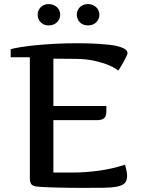

<svg xmlns="http://www.w3.org/2000/svg" viewBox="-20 -910 691 936"><path d="M163.6 0Q140.6 -2 133.1 -11.5Q125.5 -21 125.5 -42V-630.9H32.2V-669.9Q46.9 -674.8 78.9 -679.9Q110.8 -685.1 153.8 -689.5Q196.8 -693.8 248 -696.5Q299.3 -699.2 352.5 -699.2Q375.5 -699.2 403.1 -698.7Q430.7 -698.2 458.3 -696.5Q485.8 -694.8 511.7 -691.9Q537.6 -689 557.6 -683.6Q577.6 -678.2 589.6 -670.2Q601.6 -662.1 601.6 -650.9Q601.6 -646 595.5 -633.3Q589.4 -620.6 581.5 -606.7Q573.7 -592.8 566.4 -580.8Q559.1 -568.8 556.6 -565.9Q556.6 -566.4 543.7 -575.2Q530.8 -584 504.6 -594.5Q478.5 -605 439.5 -613.8Q400.4 -622.6 348.6 -623L240.2 -624V-393.1H498.5V-369.1Q498.5 -343.3 487.5 -333.7Q476.6 -324.2 452.6 -324.2H240.2V-68.8H328.6Q394 -68.8 460 -77.6Q525.9 -86.4 589.4 -106.9Q589.4 -106.4 590.8 -101.8Q592.3 -97.2 594.2 -89.4Q596.2 -81.5 597.9 -71.5Q599.6 -61.5 599.6 -51.8Q599.6 -28.8 587.9 -17.1Q576.2 -5.4 550.3 -0.2Q524.4 4.9 482.2 5.4Q439.9 5.9 379.4 5.9Q346.2 5.9 312.7 5.4Q279.3 4.9 250.2 4.2Q221.2 3.4 198.5 2.2Q175.8 1 163.6 0ZM217.3 -890.1Q229.5 -890.1 240 -886Q250.5 -881.8 257.8 -875Q265.1 -868.2 269.3 -858.6Q273.4 -849.1 273.4 -838.9Q273.4 -816.4 257.8 -801.3Q242.2 -786.1 217.3 -786.1Q193.4 -786.1 178.5 -801.3Q163.6 -816.4 163.6 -838.9Q163.6 -859.9 178.5 -875Q193.4 -890.1 217.3 -890.1ZM408.7 -890.1Q420.9 -890.1 431.2 -886Q441.4 -881.8 448.7 -875Q456.1 -868.2 460.2 -858.6Q464.4 -849.1 464.4 -838.9Q464.4 -816.4 449 -801.3Q433.6 -786.1 408.7 -786.1Q384.3 -786.1 369.4 -801.3Q354.5 -816.4 354.5 -838.9Q354.5 -859.9 369.4 -875Q384.3 -890.1 408.7 -890.1Z"/></svg>

Font: Artifika
Style: Medium
Weight: 500
Designer: Yulya Zhdanova | Cyreal.org
Foundry: Yulya Zhdanova | Cyreal
Version: Version 1.000